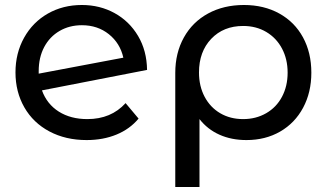

<svg xmlns="http://www.w3.org/2000/svg" viewBox="-20 -555 1314 769"><path d="M483 -142 535 -80Q500 -38 446.5 -16Q393 6 327 6Q243 6 178 -28.5Q113 -63 77.5 -125Q42 -187 42 -265Q42 -342 76.5 -404Q111 -466 171.5 -500.5Q232 -535 308 -535Q380 -535 439 -502.5Q498 -470 533 -411Q568 -352 569 -275L148 -193Q168 -138 215.5 -108Q263 -78 330 -78Q425 -78 483 -142ZM135 -270V-260L474 -324Q461 -382 416 -418Q371 -454 308 -454Q258 -454 218.5 -431Q179 -408 157 -366.5Q135 -325 135 -270Z M1227 -264Q1227 -185 1194 -123.5Q1161 -62 1102 -28Q1043 6 967 6Q907 6 859 -15.5Q811 -37 779 -78V194H682V-263Q682 -343 716.5 -405Q751 -467 813.5 -501Q876 -535 957 -535Q1037 -535 1098.5 -501Q1160 -467 1193.5 -405.5Q1227 -344 1227 -264ZM1132 -264Q1132 -318 1109.5 -360.5Q1087 -403 1046.5 -427Q1006 -451 954 -451Q875 -451 826 -399.5Q777 -348 777 -265Q777 -210 799.5 -167.5Q822 -125 862 -101.5Q902 -78 954 -78Q1005 -78 1046 -101.5Q1087 -125 1109.5 -167.5Q1132 -210 1132 -264Z"/></svg>

Font: Montserrat Alternates Medium
Style: Regular
Weight: 500
Designer: Julieta Ulanovsky
Foundry: Julieta Ulanovsky
Version: Version 7.200